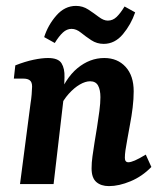

<svg xmlns="http://www.w3.org/2000/svg" viewBox="-20 -625 549 652"><path d="M350 7Q323 7 307 -7Q291 -21 291 -53Q291 -73 294 -94Q297 -115 301 -141Q305 -165 309.5 -193Q314 -221 317.5 -248Q321 -275 321 -295Q321 -320 313 -334.5Q305 -349 286 -349Q270 -349 251 -338Q232 -327 213.5 -306.5Q195 -286 182 -258L173 -284Q201 -359 243 -393.5Q285 -428 334 -428Q379 -428 406.5 -398Q434 -368 434 -315Q434 -289 430.5 -260Q427 -231 421.5 -202.5Q416 -174 412 -150Q408 -129 406 -114.5Q404 -100 404 -89Q404 -74 416 -74Q424 -74 438 -80Q452 -86 475 -100L494 -58Q463 -26 423.5 -9.5Q384 7 350 7ZM48 0 84 -276Q86 -287 87.5 -304.5Q89 -322 89 -331Q89 -346 81.5 -352Q74 -358 60 -358H27L32 -403Q65 -416 93.5 -422Q122 -428 143 -428Q178 -428 189 -410Q200 -392 199 -363L197 -300L162 0ZM332 -476Q309 -476 290 -488.5Q271 -501 255 -514Q239 -527 223 -527Q207 -527 193.5 -514.5Q180 -502 166 -479L130 -499Q143 -540 171.5 -572.5Q200 -605 238 -605Q261 -605 280 -592.5Q299 -580 315.5 -567.5Q332 -555 346 -555Q363 -555 376 -567.5Q389 -580 403 -603L439 -583Q425 -542 397.5 -509Q370 -476 332 -476Z"/></svg>

Font: Yrsa SemiBold
Style: Italic
Weight: 600
Italic angle: -7.10001°
Version: Version 2.004